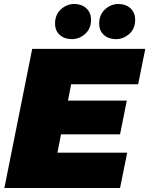

<svg xmlns="http://www.w3.org/2000/svg" viewBox="-20 -946 751 966"><path d="M269 -178H620L584 0H2L142 -700H711L675 -522H338L322 -440H618L584 -270H287ZM341 -749Q305 -749 281 -770Q257 -791 257 -828Q257 -872 286.5 -899Q316 -926 354 -926Q390 -926 414 -904.5Q438 -883 438 -846Q438 -802 408.5 -775.5Q379 -749 341 -749ZM563 -749Q527 -749 503 -770Q479 -791 479 -828Q479 -872 508.5 -899Q538 -926 576 -926Q612 -926 636 -904.5Q660 -883 660 -846Q660 -802 630.5 -775.5Q601 -749 563 -749Z"/></svg>

Font: Montserrat Black
Style: Italic
Weight: 900
Italic angle: -11.3°
Designer: Julieta Ulanovsky
Foundry: Julieta Ulanovsky
Version: Version 9.000; ttfautohint (v1.8.4.7-5d5b)